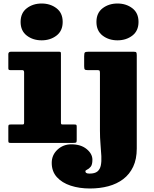

<svg xmlns="http://www.w3.org/2000/svg" viewBox="-20 -815 880 1095"><path d="M97.5 -690Q97.5 -639 132.8 -612Q168 -585 217.5 -585Q267 -585 302.2 -612Q337.5 -639 337.5 -690Q337.5 -741 302.2 -768Q267 -795 217.5 -795Q168 -795 132.8 -768Q97.5 -741 97.5 -690ZM108 -415Q117.5 -415 117.5 -402V-116Q117.5 -108 115 -106.5Q112.5 -105 104.5 -105H41Q32 -105 29.8 -102.5Q27.5 -100 27.5 -90.5V-12.5Q27.5 -4.5 29.8 -2.2Q32 0 39.5 0H398.5Q410 0 413.8 -2.2Q417.5 -4.5 417.5 -15.5V-93Q417.5 -101.5 414.8 -103.2Q412 -105 403.5 -105H338Q330.5 -105 329 -107.5Q327.5 -110 327.5 -117.5V-510Q327.5 -517 324.8 -518.5Q322 -520 315 -520H42.5Q27.5 -520 27.5 -506V-425Q27.5 -418.5 30.8 -416.8Q34 -415 40.5 -415ZM530 -690Q530 -639 565.2 -612Q600.5 -585 650 -585Q699.5 -585 734.8 -612Q770 -639 770 -690Q770 -741 734.8 -768Q699.5 -795 650 -795Q600.5 -795 565.2 -768Q530 -741 530 -690ZM538 -415Q546.5 -415 548.2 -411Q550 -407 550 -398.5V-70Q550 -29 553.2 8Q556.5 45 558 75.5Q559.5 106 555 128.2Q550.5 150.5 535.8 162.8Q521 175 491 175Q477.5 175 472.2 171.5Q467 168 467 162Q467 156.5 477 152.2Q487 148 497 136.2Q507 124.5 507 96Q507 62 474 35Q441 8 387 8Q340.5 8 307.8 38.5Q275 69 275 114Q275 162.5 304.2 195Q333.5 227.5 383 243.8Q432.5 260 493 260Q549.5 260 598 247Q646.5 234 682.8 206.5Q719 179 739.5 135.8Q760 92.5 760 32V-499.5Q760 -512.5 757.2 -516.2Q754.5 -520 742 -520H485Q468.5 -520 464.2 -516Q460 -512 460 -494.5V-437.5Q460 -423 463.5 -419Q467 -415 481 -415Z"/></svg>

Font: Besley Black
Style: Regular
Weight: 900
Designer: Owen Earl
Foundry: indestructible type*
Version: Version 2.001